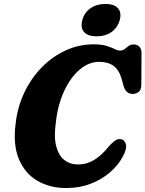

<svg xmlns="http://www.w3.org/2000/svg" viewBox="-20 -937 735 970"><path d="M598.5 -231.5Q612 -226 616.5 -205.5Q621 -185 601.5 -148Q578.5 -103.5 536.5 -67Q494.5 -30.5 438.2 -8.8Q382 13 315 13Q231.5 13 168.8 -23.8Q106 -60.5 75.8 -132.2Q45.5 -204 58.5 -308.5Q67.5 -394 102 -467.5Q136.5 -541 190.5 -596.2Q244.5 -651.5 311.5 -682.2Q378.5 -713 452 -713Q493.5 -713 518.2 -705.2Q543 -697.5 558.5 -689.5Q574 -681.5 587 -681.5Q600 -681.5 609.5 -689.2Q619 -697 629.5 -704.8Q640 -712.5 655.5 -712.5Q672.5 -712.5 683.8 -701.5Q695 -690.5 695 -670.5L694 -506Q693.5 -483.5 681 -473Q668.5 -462.5 650.5 -462.5Q615.5 -462.5 604 -504L595 -537Q582 -583 554.2 -603.8Q526.5 -624.5 481 -624.5Q428 -624.5 381.8 -584.8Q335.5 -545 303.8 -476.2Q272 -407.5 262.5 -321.5Q251.5 -245.5 264 -198Q276.5 -150.5 305.8 -128.2Q335 -106 375 -106Q418.5 -106 456.5 -129.5Q494.5 -153 529.5 -197Q551 -221 566.5 -229.8Q582 -238.5 598.5 -231.5ZM468.5 -753.5Q424 -753.5 404.8 -775.2Q385.5 -797 396 -836Q406 -873.5 437 -895.2Q468 -917 512 -917Q557 -917 576 -895.2Q595 -873.5 585 -836Q574.5 -798 544 -775.8Q513.5 -753.5 468.5 -753.5Z"/></svg>

Font: Fraunces 72pt SuperSoft
Style: Bold Italic
Weight: 700
Italic angle: -16°
Version: Version 1.000;[0bf87f6ff]